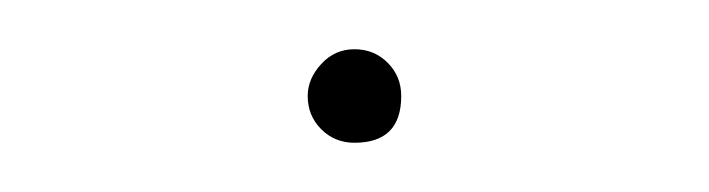

<svg xmlns="http://www.w3.org/2000/svg" viewBox="-20 -236 288 78"><path d="M124 -178Q116 -178 110.5 -183.5Q105 -189 105 -197Q105 -204 110.5 -210Q116 -216 124 -216Q132 -216 137.5 -210.5Q143 -205 143 -197Q143 -178 124 -178Z"/></svg>

Font: EauTest Hairline
Style: Regular
Weight: 250
Designer: Christian Thalmann (Catharsis Fonts)
Version: Version 0.001;PS 000.001;hotconv 1.0.88;makeotf.lib2.5.64775